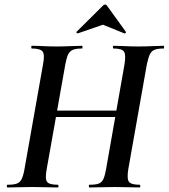

<svg xmlns="http://www.w3.org/2000/svg" viewBox="-20 -827 744 847"><path d="M13 0Q10 0 10 -6Q10 -12 13 -12Q40 -12 54 -17Q68 -22 75.5 -37Q83 -52 88 -81L170 -544Q178 -586 168 -599.5Q158 -613 120 -613Q118 -613 118 -619Q118 -625 120 -625Q143 -625 170.5 -623.5Q198 -622 229 -622Q261 -622 290.5 -623.5Q320 -625 342 -625Q344 -625 344 -619Q344 -613 342 -613Q315 -613 301 -607Q287 -601 280 -585.5Q273 -570 268 -542L186 -81Q178 -38 187.5 -25Q197 -12 235 -12Q238 -12 238 -6Q238 0 235 0Q213 0 184 -1Q155 -2 122 -2Q91 -2 63 -1Q35 0 13 0ZM164 -311 167 -339H550L547 -311ZM374 0Q372 0 372 -6Q372 -12 374 -12Q402 -12 415.5 -17Q429 -22 436 -37Q443 -52 448 -81L529 -542Q536 -584 527.5 -598.5Q519 -613 481 -613Q478 -613 478 -619Q478 -625 481 -625Q503 -625 531.5 -623.5Q560 -622 591 -622Q622 -622 651 -623.5Q680 -625 702 -625Q704 -625 704 -619Q704 -613 702 -613Q676 -613 662 -607.5Q648 -602 641 -587Q634 -572 628 -544L546 -81Q539 -38 549 -25Q559 -12 596 -12Q599 -12 599 -6Q599 0 596 0Q577 0 548 -1Q519 -2 487 -2Q455 -2 426 -1Q397 0 374 0ZM324 -680Q322 -679 318.5 -682Q315 -685 318 -687L434 -802Q438 -807 443.5 -807Q449 -807 452 -802L535 -687Q537 -685 534 -681.5Q531 -678 528 -680L434 -718Z"/></svg>

Font: Cormorant Infant Light
Style: Italic
Weight: 300
Italic angle: -10°
Designer: Christian Thalmann (Catharsis Fonts)
Foundry: Catharsis Fonts
Version: Version 4.001